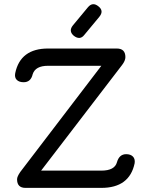

<svg xmlns="http://www.w3.org/2000/svg" viewBox="-20 -914 729 934"><path d="M339 -740Q312 -763 335 -791L408 -879Q431 -906 459 -883Q487 -861 463 -832L390 -744Q369 -717 339 -740ZM104 0Q63 0 63 -42Q63 -55 79 -78L473 -594H214Q152 -594 139 -553Q130 -514 95 -514Q73 -514 61.5 -525.5Q50 -537 54 -558Q79 -678 214 -678H548Q590 -678 590 -636Q590 -619 574 -598L180 -84H473Q538 -84 549 -125Q560 -164 594 -164Q615 -164 626.5 -152.5Q638 -141 635 -120Q610 0 473 0Z"/></svg>

Font: Jura
Style: Bold
Weight: 700
Designer: Daniel Johnson, Alexei Vanyashin
Foundry: Daniel Johnson
Version: Version 5.103